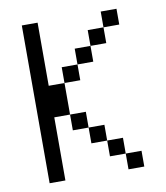

<svg xmlns="http://www.w3.org/2000/svg" viewBox="-74 -687 647 749"><g transform="rotate(-10 250.0 -312.5)"><path d="M437.5 0V-62.5H375V0ZM437.5 -562.5V-625H375V-562.5H312.5V-500H250V-437.5H187.5V-375H125Q125 -375 125 -625H62.5Q62.5 -625 62.5 0H125Q125 0 125 -250H187.5V-187.5H250V-125H312.5V-62.5H375V-125H312.5V-187.5H250V-250H187.5Q187.5 -250 187.5 -375H250V-437.5H312.5V-500H375V-562.5Z"/></g></svg>

Font: CalcUnifontExMono
Style: Regular
Weight: 500
Version: Version 15.0.06